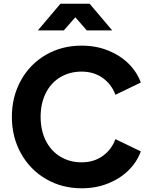

<svg xmlns="http://www.w3.org/2000/svg" viewBox="-20 -1003 812 1035"><path d="M44 -373Q44 -482 93 -570Q142 -658 227.5 -707.5Q313 -757 420 -757Q498 -757 563.5 -730.5Q629 -704 674 -659Q719 -614 739 -558L602 -492Q582 -548 534 -582.5Q486 -617 420 -617Q355 -617 304.5 -586.5Q254 -556 226.5 -500.5Q199 -445 199 -373Q199 -301 226.5 -245.5Q254 -190 304.5 -159Q355 -128 420 -128Q486 -128 534 -162.5Q582 -197 602 -253L739 -187Q719 -131 674 -86Q629 -41 563.5 -14.5Q498 12 420 12Q314 12 228 -38Q142 -88 93 -176Q44 -264 44 -373ZM306 -983H463L585 -839H448L386 -910L324 -839H184Z"/></svg>

Font: Evergrow Sans 
Style: ExtraBold
Weight: 800
Foundry: 10Web
Version: Version 1.000